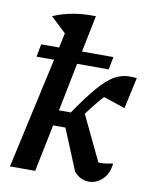

<svg xmlns="http://www.w3.org/2000/svg" viewBox="-83 -794 685 862"><g transform="rotate(10 259.5 -362.5)"><path d="M21 0 133 -506H53L64 -564H146L160 -631L90 -697Q174 -734 284 -731L250 -564H393L382 -506H238L194 -286H248Q302 -365 340.5 -409.5Q379 -454 411.5 -472.5Q444 -491 481 -491Q488 -491 496.5 -490.5Q505 -490 513 -489L482 -347L383 -380Q350 -344 311 -291L409 -86Q413 -86 419 -86Q441 -86 475 -93Q470 -46 442.5 -20Q415 6 381 6Q363 6 345.5 -2Q328 -10 313 -28L236 -215H180L136 0Z"/></g></svg>

Font: Piazzolla SemiBold
Style: Italic
Weight: 600
Italic angle: -11.3°
Designer: Juan Pablo del Peral
Foundry: Huerta Tipografica
Version: Version 1.330